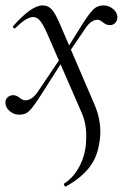

<svg xmlns="http://www.w3.org/2000/svg" viewBox="-21 -415 462 710"><path d="M221 275Q219 275 216.5 270Q214 265 216 264Q244 247 265.5 213Q287 179 294 138Q298 117 298 89Q298 40 281 2L153 -292Q137 -328 125.5 -340Q114 -352 102 -352Q76 -352 36 -311Q35 -310 33 -310Q30 -310 27.5 -313.5Q25 -317 28 -319Q63 -358 89.5 -376.5Q116 -395 137 -395Q157 -395 170.5 -380Q184 -365 201 -325L329 -27Q350 22 350 73Q350 96 345 121Q336 173 304.5 210Q273 247 222 275ZM-1 -36Q-1 -48 7.5 -55.5Q16 -63 28 -63Q40 -63 52 -53Q63 -44 73 -44Q96 -44 117 -73L210 -211L218 -201L130 -63Q109 -30 97 -15.5Q85 -1 75 4Q65 9 49 9Q30 9 14.5 -4.5Q-1 -18 -1 -36ZM214 -214 282 -323Q310 -367 325 -381Q340 -395 362 -395Q381 -395 397 -382Q413 -369 413 -351Q413 -338 405 -330Q397 -322 385 -322Q372 -322 359 -333Q348 -342 339 -342Q329 -342 317.5 -334.5Q306 -327 296 -312L222 -203Z"/></svg>

Font: Cormorant Infant
Style: Italic
Weight: 400
Italic angle: -10°
Designer: Christian Thalmann (Catharsis Fonts)
Foundry: Catharsis Fonts
Version: Version 4.000